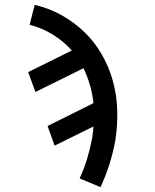

<svg xmlns="http://www.w3.org/2000/svg" viewBox="-20 -548 640 791"><path d="M394 223 308 187Q327 146 339.5 104Q352 62 360 19V18Q362 7 363 -4.5Q364 -16 365 -27L205 52L176 -29L365 -123Q361 -161 350.5 -197.5Q340 -234 324 -267L126 -169L96 -251L276 -340Q242 -378 197.5 -405.5Q153 -433 102 -446L123 -528Q183 -514 234.5 -485Q286 -456 328 -415.5Q370 -375 399.5 -323.5Q429 -272 445 -214.5Q461 -157 463 -94.5Q465 -32 455 31Q446 80 431 128Q416 176 394 223Z"/></svg>

Font: Iosevka HT Medium Extended
Style: Italic
Weight: 500
Width: 7
Italic angle: -9°
Monospace: yes
Designer: Belleve Invis
Foundry: Belleve Invis
Version: Version 32.3.0; ttfautohint (v1.8.4)